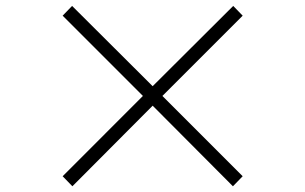

<svg xmlns="http://www.w3.org/2000/svg" viewBox="-20 -695 1040 654"><path d="M500 -335 226.6 -60.5 193.4 -94.7 466.8 -368.2 193.4 -641.6 225.6 -674.8 500 -401.4 774.4 -674.8 806.6 -641.6 533.2 -368.2 806.6 -94.7 773.4 -60.5Z"/></svg>

Font: GenYoMin TW TTF SemiBold
Style: Regular
Weight: 600
Version: Version 1.300